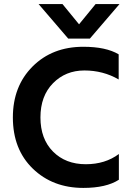

<svg xmlns="http://www.w3.org/2000/svg" viewBox="-20 -912 649 940"><path d="M562 -32Q500 8 388 8Q238 8 140.5 -86.5Q43 -181 43 -337Q43 -490 139.5 -586.5Q236 -683 388 -683Q499 -683 561 -646V-523Q485 -567 393 -567Q301 -567 239.5 -504.5Q178 -442 178 -337Q178 -232 239.5 -170Q301 -108 400 -108Q495 -108 562 -158ZM420 -723H314L169 -892H286L367 -793L448 -892H565Z"/></svg>

Font: Hind Siliguri SemiBold
Style: Regular
Weight: 600
Designer: Jyotish Sonowal
Foundry: Indian Type Foundry
Version: Version 1.001;PS 1.0;hotconv 1.0.86;makeotf.lib2.5.63406; tt